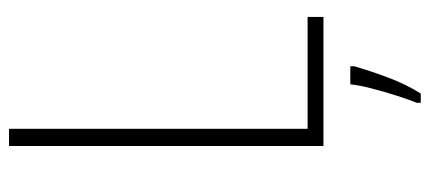

<svg xmlns="http://www.w3.org/2000/svg" viewBox="-290 -464 975 436"><g transform="rotate(-90 198.0 -246.5)"><path d="M84 0V-714H123V-36H377V0ZM265 70Q255 105 239.5 146.5Q224 188 203 221H182V212Q189 195 198 167Q207 139 214.5 110Q222 81 224 61H265Z"/></g></svg>

Font: Noto Sans Lao UI Cond ExtLt
Style: Regular
Weight: 200
Width: 3
Designer: Monotype Design Team
Foundry: Monotype Imaging Inc.
Version: Version 2.000; ttfautohint (v1.8.4.7-5d5b)